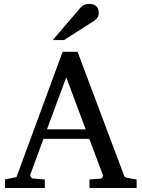

<svg xmlns="http://www.w3.org/2000/svg" viewBox="-20 -948 714 968"><path d="M314 -558.1 216.8 -295.9H412.1ZM431.2 0V-43L488.8 -47.9Q493.7 -47.9 497.1 -54.4Q500.5 -61 499 -64.9L430.2 -248H199.2L132.8 -67.9Q131.8 -64.9 132.8 -61.5Q133.8 -58.1 136.2 -54.9Q138.7 -51.8 141.6 -49.8Q144.5 -47.9 147 -47.9L206.1 -43V0H4.9V-43L63 -55.2L295.9 -687H371.1L603 -69.8Q606.4 -59.6 609.6 -56.2Q612.8 -52.7 624 -50.8L668.9 -43V0ZM478 -883.3Q478 -869.6 471.4 -859.9Q464.8 -850.1 455.1 -843.3L302.7 -746.1H246.1L378.9 -901.4Q384.8 -907.7 389.6 -912.8Q394.5 -918 400.4 -921.4Q406.2 -924.8 413.8 -926.5Q421.4 -928.2 432.1 -928.2Q445.3 -928.2 454.1 -924.1Q462.9 -919.9 468.3 -913.6Q473.6 -907.2 475.8 -899.2Q478 -891.1 478 -883.3Z"/></svg>

Font: Charis SIL Eur
Style: Regular
Weight: 400
Foundry: SIL International
Version: Version 5.000